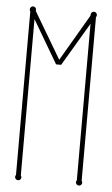

<svg xmlns="http://www.w3.org/2000/svg" viewBox="-52 -746 463 792"><g transform="rotate(5 179.0 -350.0)"><path d="M314.9 -11.2Q317.9 -7.3 317.9 -2.9Q317.9 2.4 314.2 6.1Q310.5 9.8 305.2 9.8Q299.8 9.8 295.9 6.1Q292 2.4 292 -2.9Q292 -7.3 294.9 -11.2V-659.2L189 -480H168L63 -658.2V-11.2Q65.9 -7.3 65.9 -2.9Q65.9 2.4 62.3 6.1Q58.6 9.8 53.2 9.8Q47.9 9.8 43.9 6.1Q40 2.4 40 -2.9Q40 -7.3 43 -11.2V-688Q40 -692.4 40 -696.8Q40 -702.1 43.9 -706.1Q47.9 -710 53.2 -710Q58.6 -710 62.3 -706.1Q65.9 -702.1 65.9 -696.8Q65.9 -693.8 64.9 -692.9L179.2 -500L292 -692.9V-696.8Q292 -702.1 295.9 -706.1Q299.8 -710 305.2 -710Q310.5 -710 314.2 -706.1Q317.9 -702.1 317.9 -696.8Q317.9 -692.4 314.9 -688Z"/></g></svg>

Font: Wire One
Style: Regular
Weight: 400
Designer: Alexei Vanyashin, Gayaneh Bagdasaryan
Foundry: Cyreal Type Foundry
Version: Version 1.000